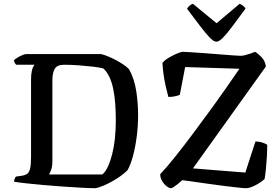

<svg xmlns="http://www.w3.org/2000/svg" viewBox="-20 -988 1471 1008"><path d="M483 0Q453 0 408 -2.5Q363 -5 311.5 -8.5Q260 -12 209.5 -16.5Q159 -21 118 -25.5Q77 -30 54 -34Q54 -42 57 -49.5Q60 -57 64 -61L93 -65Q113 -68 123.5 -76Q134 -84 138.5 -105Q143 -126 143 -166V-568Q143 -596 146.5 -613Q150 -630 155 -638.5Q160 -647 162 -648H65Q61 -652 57.5 -658Q54 -664 53 -671Q59 -678 71.5 -685.5Q84 -693 97 -698.5Q110 -704 116 -704H511Q528 -700 548.5 -691.5Q569 -683 590.5 -671.5Q612 -660 630 -647.5Q648 -635 658 -624Q686 -572 695.5 -508.5Q705 -445 705 -385Q705 -324 697.5 -268.5Q690 -213 678 -168.5Q666 -124 650 -95Q635 -80 614 -64.5Q593 -49 569.5 -36Q546 -23 523.5 -13.5Q501 -4 483 0ZM237 -72H517Q534 -86 547 -114.5Q560 -143 569.5 -181Q579 -219 583.5 -263.5Q588 -308 588 -354Q588 -401 585 -443Q582 -485 574.5 -521Q567 -557 554 -584.5Q541 -612 522 -629Q503 -634 468.5 -638Q434 -642 394 -645Q354 -648 316 -648Q279 -648 267 -626Q255 -604 255 -568V-140Q255 -116 249 -98Q243 -80 237 -72ZM877 0Q868 0 854.5 -10.5Q841 -21 831 -38Q821 -55 821 -73Q858 -113 901.5 -167.5Q945 -222 995 -289Q1045 -356 1101 -433Q1133 -478 1167.5 -526.5Q1202 -575 1237 -627L952 -636L924 -490Q917 -487 901 -483Q885 -479 864 -479Q857 -504 850 -535Q843 -566 838.5 -598.5Q834 -631 833 -658Q841 -669 856.5 -679Q872 -689 889 -697.5Q906 -706 920 -711Q934 -716 940 -716Q948 -716 979 -714Q1010 -712 1052 -709Q1094 -706 1135.5 -702.5Q1177 -699 1207.5 -697Q1238 -695 1244 -695Q1253 -695 1267 -698.5Q1281 -702 1295.5 -707Q1310 -712 1319 -716Q1335 -707 1353.5 -687.5Q1372 -668 1376 -639L993 -104L1268 -82L1321 -245Q1342 -245 1359 -239Q1376 -233 1383 -228Q1383 -198 1381 -164.5Q1379 -131 1376 -100.5Q1373 -70 1369 -48Q1359 -39 1346.5 -30.5Q1334 -22 1320 -15Q1306 -8 1294 -4Q1282 0 1273 0Q1259 0 1223.5 -4Q1188 -8 1144 -13.5Q1100 -19 1056 -25.5Q1012 -32 979.5 -36.5Q947 -41 937 -42Q925 -31 913 -21.5Q901 -12 891.5 -6Q882 0 877 0ZM1116 -769Q1102 -769 1080 -792Q1058 -815 1028.5 -854Q999 -893 962 -942Q966 -950 975 -958Q984 -966 993 -968L1117 -866L1238 -968Q1247 -965 1256 -958Q1265 -951 1269 -943Q1231 -892 1202 -852.5Q1173 -813 1151.5 -791Q1130 -769 1116 -769Z"/></svg>

Font: Texturina Medium
Style: Regular
Weight: 500
Designer: Guillermo Torres Carreño
Foundry: Omnibus-Type
Version: Version 1.003